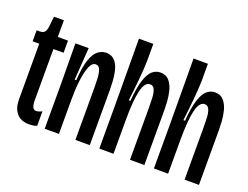

<svg xmlns="http://www.w3.org/2000/svg" viewBox="-106 -895 1441 1117"><g transform="rotate(20 614.5 -336.5)"><path d="M152 7Q101 7 74.5 -24Q48 -55 48 -110V-454H7V-522H22Q47 -522 56 -533Q65 -544 68 -567L75 -631H136V-528H199V-453H136V-136Q136 -106 143 -93Q150 -80 165 -80Q171 -80 180 -82.5Q189 -85 200 -91V-1Q188 4 175.5 5.5Q163 7 152 7Z M247 0V-281L245 -528H327L313 -328H323Q328 -409 343 -454.5Q358 -500 381.5 -519Q405 -538 434 -538Q480 -538 503 -492.5Q526 -447 526 -340V0H437V-322Q437 -349 435.5 -380Q434 -411 426 -432.5Q418 -454 399 -454Q376 -454 362 -419.5Q348 -385 341.5 -330.5Q335 -276 335 -213V0Z M585 0V-273L583 -680H672V-577Q672 -558 670 -526Q668 -494 664.5 -457Q661 -420 657 -384.5Q653 -349 650 -323H660Q667 -409 682.5 -455.5Q698 -502 720 -520Q742 -538 769 -538Q804 -538 823.5 -515Q843 -492 851.5 -459Q860 -426 862 -393.5Q864 -361 864 -342V0H775V-321Q775 -354 773.5 -384Q772 -414 763.5 -433.5Q755 -453 736 -453Q702 -453 687.5 -390.5Q673 -328 673 -209V0Z M923 0V-273L921 -680H1010V-577Q1010 -558 1008 -526Q1006 -494 1002.5 -457Q999 -420 995 -384.5Q991 -349 988 -323H998Q1005 -409 1020.5 -455.5Q1036 -502 1058 -520Q1080 -538 1107 -538Q1142 -538 1161.5 -515Q1181 -492 1189.5 -459Q1198 -426 1200 -393.5Q1202 -361 1202 -342V0H1113V-321Q1113 -354 1111.5 -384Q1110 -414 1101.5 -433.5Q1093 -453 1074 -453Q1040 -453 1025.5 -390.5Q1011 -328 1011 -209V0Z"/></g></svg>

Font: Bricolage Grotesque 48pt Condensed
Style: Regular
Weight: 400
Width: 3
Designer: Mathieu Triay
Foundry: Atelier Triay
Version: Version 1.000; ttfautohint (v1.8.4.7-5d5b);gftools[0.9.32]